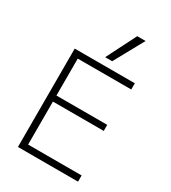

<svg xmlns="http://www.w3.org/2000/svg" viewBox="-235 -1117 1097 1234"><g transform="rotate(30 313.0 -500.0)"><path d="M102 0V-730H548V-684H151V-410H528V-365H151V-46H548V0ZM351 -780H299L410 -1000H472Z"/></g></svg>

Font: M PLUS 1 Light
Style: Regular
Weight: 300
Designer: Coji Morishita
Foundry: UNDERFOREST DESIGN
Version: Version 1.001